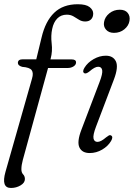

<svg xmlns="http://www.w3.org/2000/svg" viewBox="-22 -732 648 929"><path d="M64.5 -427.5Q64.5 -445 88 -445H153.5L179 -550Q197.5 -629 240.2 -670.2Q283 -711.5 354.5 -711.5Q394 -711.5 411.5 -697.8Q429 -684 429 -666.5Q429 -649 418.8 -638.5Q408.5 -628 390.5 -628Q374 -628 360.8 -636.2Q347.5 -644.5 333.5 -652.8Q319.5 -661 301.5 -661Q273 -661 255 -642.5Q237 -624 230.5 -592Q223.5 -560 228 -521.8Q232.5 -483.5 223.5 -450L222 -444.5H325Q346 -444.5 346 -430Q346 -418.5 334 -410.8Q322 -403 305 -403H210.5L88.5 41.5Q81.5 67 81.5 87Q81.5 103 90 111.8Q98.5 120.5 98.5 134.5Q98.5 152.5 77.5 165Q56.5 177.5 31 177.5Q-17.5 177.5 4.5 99.5L133 -352Q141 -379 131.2 -392.5Q121.5 -406 85.5 -408.5Q64.5 -414.5 64.5 -427.5ZM529.5 -573Q504.5 -573 491 -588.5Q477.5 -604 481.5 -625.5Q485.5 -650 507 -667.5Q528.5 -685 557.5 -685Q583.5 -685 596 -669.5Q608.5 -654 604.5 -631Q600.5 -607 579.5 -590Q558.5 -573 529.5 -573ZM442.5 -119Q427 -78 430.5 -61.8Q434 -45.5 450 -45.5Q466 -45.5 491.5 -67.5Q499 -73.5 504.5 -76.5Q510 -79.5 515.5 -76.5Q527 -70 515.5 -50Q501 -25 472.5 -8.2Q444 8.5 412 8.5Q375 8.5 362.2 -18.8Q349.5 -46 372 -104.5L459.5 -334.5Q475.5 -376 472.5 -392.5Q469.5 -409 453 -409Q436.5 -409 411 -386.5Q394.5 -373.5 386.5 -377.5Q374.5 -384 386.5 -404Q402 -429.5 431 -446Q460 -462.5 490 -462.5Q525.5 -462.5 538.8 -435Q552 -407.5 529 -347Z"/></svg>

Font: Fraunces 9pt Soft Light
Style: Italic
Weight: 300
Italic angle: -16°
Version: Version 1.000;[0bf87f6ff]